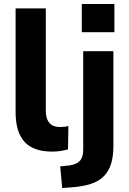

<svg xmlns="http://www.w3.org/2000/svg" viewBox="-20 -747 646 960"><path d="M241 11Q146 11 102 -38.5Q58 -88 58 -186V-705H209V-192Q209 -167 217 -148.5Q225 -130 240.5 -121Q256 -112 280 -112Q290 -112 301 -113Q312 -114 322 -117L320 0Q301 5 281.5 8Q262 11 241 11ZM389 -586V-727H552V-586ZM291 193 281 85 328 80Q363 75 379.5 57Q396 39 396 2V-491H547V-18Q547 34 535.5 71.5Q524 109 499.5 134Q475 159 434 172.5Q393 186 334 190Z"/></svg>

Font: Nunito Sans 12pt ExtraLight 12pt ExtraBold
Style: Regular
Weight: 800
Version: Version 3.101;gftools[0.9.27]